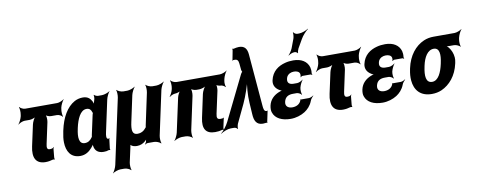

<svg xmlns="http://www.w3.org/2000/svg" viewBox="-80 -1212 4581 1840"><g transform="rotate(-10 2210.5 -292.0)"><path d="M336 -105C310 -105 307 -125 315 -160L359 -365C364 -389 361 -429 351 -441L349 -439C355 -426 384 -415 403 -415H461C480 -415 506 -401 513 -389L516 -391C510 -404 507 -441 512 -465L514 -478C519 -502 538 -539 550 -552L549 -554C535 -542 503 -528 483 -528H172C152 -528 126 -542 118 -554L115 -552C121 -539 124 -502 119 -478L117 -465C112 -441 93 -404 81 -391L82 -389C95 -401 127 -415 146 -415H195C214 -415 248 -426 260 -439L258 -441C242 -429 223 -389 218 -365L174 -162C150 -52 183 10 276 10C304 10 325 5 346 -1C352 -3 362 -1 366 1L367 -2C365 -5 363 -14 364 -21L372 -104C373 -109 377 -115 378 -117L377 -120C367 -107 354 -105 336 -105Z M905 -107 906 -104 904 -106C885 -109 888 -140 895 -171L961 -478C966 -502 984 -539 996 -552V-554C981 -542 942 -528 919 -528H881C868 -528 848 -537 843 -545L840 -542C843 -535 843 -510 838 -497C833 -482 826 -458 826 -446L831 -447C830 -457 825 -475 819 -486C803 -516 779 -538 733 -538C704 -538 676 -531 652 -518C574 -475 521 -382 495 -260L493 -250C485 -212 480 -177 481 -145C483 -59 521 10 614 10C663 10 700 -14 729 -48C739 -59 752 -77 755 -87H751C748 -77 750 -58 754 -47C765 -11 793 10 842 10C861 10 876 8 891 2C895 1 901 2 904 4L907 0C905 -1 903 -8 904 -13L915 -102C915 -105 918 -108 919 -110L917 -112C916 -111 914 -107 912 -107ZM798 -360 757 -171 754 -153C754 -153 753 -149 754 -149C754 -149 755 -153 755 -153C754 -153 752 -149 752 -149C733 -121 711 -104 678 -104C619 -104 617 -172 634 -250L636 -260C654 -341 688 -424 749 -424C778 -424 792 -408 799 -384C800 -382 803 -373 804 -374V-378C803 -377 799 -363 798 -360Z M1257 -17C1255 -9 1248 3 1243 7L1246 10C1251 5 1262 0 1270 0H1332C1355 0 1387 14 1397 26L1400 24C1394 11 1391 -26 1396 -50L1488 -478C1493 -502 1512 -539 1524 -552L1523 -554C1508 -542 1471 -528 1448 -528H1410C1387 -528 1355 -542 1346 -554L1344 -552C1350 -539 1352 -502 1347 -478L1281 -169C1280 -166 1278 -152 1280 -151L1282 -154C1280 -155 1273 -147 1271 -144C1252 -119 1225 -104 1191 -104C1137 -104 1135 -152 1151 -226L1205 -478C1210 -502 1229 -539 1241 -552L1240 -554C1225 -542 1188 -528 1165 -528H1127C1104 -528 1072 -542 1063 -554L1061 -552C1067 -539 1069 -502 1064 -478L928 153C923 177 905 214 893 227V229C908 217 946 203 969 203H1007C1030 203 1061 217 1070 229L1073 227C1067 214 1064 177 1069 153L1102 2C1104 -5 1105 -17 1103 -22L1099 -20C1100 -15 1106 -9 1110 -6C1124 5 1143 10 1165 10C1198 10 1225 -2 1248 -22C1254 -28 1264 -37 1268 -44L1265 -45C1261 -39 1258 -26 1257 -17Z M1927 9C1953 9 1975 6 1995 0C1999 -2 2007 0 2009 3L2011 0C2010 -3 2009 -12 2010 -17L2029 -105C2030 -108 2032 -111 2033 -113L2032 -115C2031 -114 2028 -110 2026 -110C2018 -108 2008 -107 1998 -107C1968 -107 1960 -122 1969 -162L2016 -379C2020 -399 2019 -433 2010 -444L2006 -441C2013 -430 2037 -421 2054 -421C2070 -421 2092 -409 2099 -398L2102 -401C2096 -412 2093 -443 2098 -464L2101 -478C2106 -502 2124 -539 2136 -552V-554C2122 -542 2087 -528 2066 -528H1645C1624 -528 1596 -542 1588 -554L1585 -552C1591 -539 1594 -502 1589 -478L1586 -464C1582 -444 1565 -412 1555 -401L1557 -398C1568 -409 1596 -421 1612 -421C1628 -421 1658 -430 1669 -441L1667 -444C1654 -433 1637 -398 1633 -378L1562 -50C1557 -26 1538 11 1526 24V26C1541 14 1579 0 1602 0H1640C1663 0 1695 14 1704 26L1706 24C1700 11 1698 -26 1703 -50L1772 -371C1777 -395 1775 -435 1765 -447L1762 -445C1769 -432 1799 -421 1819 -421H1847C1867 -421 1902 -432 1915 -445L1914 -447C1898 -435 1878 -395 1873 -371L1825 -147C1803 -44 1835 9 1927 9Z M2444 -105C2421 -105 2418 -136 2416 -158L2373 -670C2368 -723 2346 -755 2291 -755C2274 -755 2255 -751 2239 -747C2235 -746 2228 -748 2226 -750L2225 -747C2227 -745 2227 -737 2226 -732L2209 -644C2209 -642 2206 -639 2205 -638L2207 -635C2208 -636 2210 -639 2212 -640C2218 -640 2223 -641 2230 -641C2257 -641 2265 -625 2268 -597L2274 -534C2275 -530 2280 -514 2282 -514L2283 -518C2281 -518 2270 -502 2267 -497L2056 -67C2038 -30 2002 15 1980 32L1981 35C2003 18 2049 0 2078 0H2113C2124 0 2141 10 2144 18L2147 16C2144 7 2149 -21 2155 -34L2239 -211C2272 -282 2305 -380 2317 -437L2313 -436C2301 -380 2293 -283 2298 -212L2305 -100C2308 -36 2327 9 2391 9C2405 8 2417 7 2427 6C2429 6 2432 8 2433 10L2435 7C2433 5 2433 1 2434 -2L2455 -102C2455 -104 2457 -106 2458 -107L2457 -109C2456 -108 2455 -106 2453 -106V-105Z M2696 -96C2660 -96 2626 -114 2636 -160C2647 -210 2683 -223 2724 -223H2759C2775 -223 2799 -210 2805 -199L2808 -202C2802 -213 2799 -247 2804 -269L2805 -272C2810 -293 2827 -327 2837 -338L2836 -341C2826 -330 2797 -317 2781 -317H2746C2711 -317 2683 -332 2692 -373C2694 -380 2695 -387 2699 -394C2713 -419 2740 -431 2769 -431C2795 -431 2823 -422 2826 -395C2827 -389 2825 -372 2823 -367L2826 -366C2829 -370 2836 -376 2841 -376H2922C2927 -376 2934 -371 2935 -368L2938 -371C2936 -375 2933 -382 2934 -388C2937 -409 2935 -427 2931 -444C2914 -503 2860 -538 2781 -538C2752 -538 2726 -535 2700 -528C2635 -511 2572 -471 2553 -384C2543 -337 2566 -304 2598 -284C2607 -277 2625 -270 2635 -269L2636 -273C2626 -274 2606 -268 2593 -262C2545 -242 2505 -207 2492 -149C2487 -124 2486 -101 2493 -82C2513 -21 2577 10 2662 10C2713 10 2763 -6 2801 -30C2832 -50 2863 -81 2880 -126C2885 -142 2902 -162 2912 -170L2910 -173C2900 -165 2880 -156 2867 -156H2787C2785 -156 2785 -158 2784 -159L2782 -157C2783 -156 2783 -153 2783 -151C2769 -111 2732 -96 2696 -96ZM2819 -742 2786 -654C2777 -633 2758 -604 2746 -594L2748 -591C2760 -601 2786 -613 2803 -613H2810C2819 -613 2835 -605 2836 -598L2840 -600C2838 -607 2845 -631 2851 -642L2898 -724C2916 -757 2952 -795 2972 -809V-813C2952 -798 2909 -782 2882 -782H2864C2851 -782 2833 -793 2829 -803L2824 -801C2828 -791 2825 -759 2819 -742Z M3231 -105C3205 -105 3202 -125 3210 -160L3254 -365C3259 -389 3256 -429 3246 -441L3244 -439C3250 -426 3279 -415 3298 -415H3356C3375 -415 3401 -401 3408 -389L3411 -391C3405 -404 3402 -441 3407 -465L3409 -478C3414 -502 3433 -539 3445 -552L3444 -554C3430 -542 3398 -528 3378 -528H3067C3047 -528 3021 -542 3013 -554L3010 -552C3016 -539 3019 -502 3014 -478L3012 -465C3007 -441 2988 -404 2976 -391L2977 -389C2990 -401 3022 -415 3041 -415H3090C3109 -415 3143 -426 3155 -439L3153 -441C3137 -429 3118 -389 3113 -365L3069 -162C3045 -52 3078 10 3171 10C3199 10 3220 5 3241 -1C3247 -3 3257 -1 3261 1L3262 -2C3260 -5 3258 -14 3259 -21L3267 -104C3268 -109 3272 -115 3273 -117L3272 -120C3262 -107 3249 -105 3231 -105Z M3590 -96C3554 -96 3520 -114 3530 -160C3541 -210 3577 -223 3618 -223H3653C3669 -223 3693 -210 3699 -199L3702 -202C3696 -213 3693 -247 3698 -269L3699 -272C3704 -293 3721 -327 3731 -338L3730 -341C3720 -330 3691 -317 3675 -317H3640C3605 -317 3577 -332 3586 -373C3588 -380 3589 -387 3593 -394C3607 -419 3634 -431 3663 -431C3689 -431 3717 -422 3720 -395C3721 -389 3719 -372 3717 -367L3720 -366C3723 -370 3730 -376 3735 -376H3816C3821 -376 3828 -371 3829 -368L3832 -371C3830 -375 3827 -382 3828 -388C3831 -409 3829 -427 3825 -444C3808 -503 3754 -538 3675 -538C3646 -538 3620 -535 3594 -528C3529 -511 3466 -471 3447 -384C3437 -337 3460 -304 3492 -284C3501 -277 3519 -270 3529 -269L3530 -273C3520 -274 3500 -268 3487 -262C3439 -242 3399 -207 3386 -149C3381 -124 3380 -101 3387 -82C3407 -21 3471 10 3556 10C3607 10 3657 -6 3695 -30C3726 -50 3757 -81 3774 -126C3779 -142 3796 -162 3806 -170L3804 -173C3794 -165 3774 -156 3761 -156H3681C3679 -156 3679 -158 3678 -159L3676 -157C3677 -156 3677 -153 3677 -151C3663 -111 3626 -96 3590 -96Z M4382 -464 4385 -478C4390 -502 4409 -539 4421 -552L4420 -554C4406 -542 4370 -528 4349 -528H4146C4111 -528 4079 -522 4049 -509C3964 -472 3897 -390 3871 -269L3869 -259C3861 -220 3858 -185 3861 -152C3869 -58 3923 10 4035 10C4070 10 4101 4 4131 -9C4212 -45 4280 -123 4305 -239L4307 -249C4311 -266 4312 -282 4311 -297C4308 -337 4293 -371 4272 -398C4264 -407 4252 -420 4244 -424L4241 -420C4248 -416 4264 -414 4277 -414H4323C4345 -414 4375 -400 4384 -388L4386 -390C4380 -403 4377 -440 4382 -464ZM4126 -414C4184 -414 4187 -346 4170 -269L4168 -259C4151 -180 4118 -104 4058 -104C3995 -104 3992 -175 4010 -259L4012 -269C4029 -349 4066 -414 4126 -414Z"/></g></svg>

Font: Asimov
Style: EdgeExtremeIt
Weight: 500
Designer: Google
Version: Version 2.000980: 2014